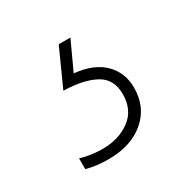

<svg xmlns="http://www.w3.org/2000/svg" viewBox="-73 -158 361 370"><g transform="rotate(-30 107.5 27.0)"><path d="M183 52Q183 95 152.5 121Q122 147 72 147Q45 147 23 141V117Q46 124 72 124Q108 124 133 105.5Q158 87 158 52Q158 18 132 4Q106 -10 62 -11L99 -93H125L96 -30Q138 -26 160.5 -4Q183 18 183 52Z"/></g></svg>

Font: Noto Sans Kannada UI Condensed Thin
Style: Regular
Weight: 100
Width: 3
Designer: Jelle Bosma - Monotype Design Team
Foundry: Monotype Imaging Inc.
Version: Version 2.005; ttfautohint (v1.8.4.7-5d5b)